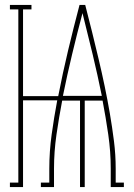

<svg xmlns="http://www.w3.org/2000/svg" viewBox="-20 -755 540 775"><path d="M20 0V-18H54V-717H20V-735H107V-717H73V-367H215Q233 -460 255 -552Q277 -644 301 -735H324Q338 -681 351.5 -626.5Q365 -572 378 -517Q391 -462 402.5 -407Q414 -352 423.5 -296.5Q433 -241 440 -185.5Q447 -130 447 -74V-18H480V0H427V-74Q427 -143 417 -212Q407 -281 394 -349H322V0H303V-349H231Q218 -281 208 -212Q198 -143 198 -74V0H145V-18H179V-74Q179 -143 188.5 -212Q198 -281 211 -350H73V0ZM234 -368H391Q374 -452 354 -535.5Q334 -619 313 -702Q291 -619 271 -535.5Q251 -452 234 -368Z"/></svg>

Font: Iosevka Curly Slab Thin
Style: Regular
Weight: 100
Monospace: yes
Designer: Belleve Invis
Foundry: Belleve Invis
Version: Version 22.1.2; ttfautohint (v1.8.4)